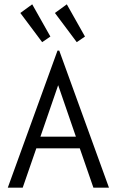

<svg xmlns="http://www.w3.org/2000/svg" viewBox="-20 -868 540 888"><path d="M175 -673 213 -699 129 -848 74 -808ZM335 -673 373 -699 289 -848 234 -808ZM412 0H484L254 -634H246L16 0H85L148 -182H349ZM249 -474 331 -236H167Z"/></svg>

Font: Inconsolata
Style: Regular
Weight: 400
Monospace: yes
Designer: Raph Levien, Cyreal, Brenton Simpson
Foundry: Raph Levien, Cyreal, Google
Version: Version 3.100